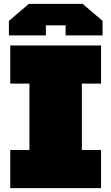

<svg xmlns="http://www.w3.org/2000/svg" viewBox="-20 -972 575 992"><path d="M26 -789V-864L129 -952H407L510 -864V-789H319V-841H217V-789ZM33 0V-197H132V-540H33V-737H502V-540H403V-197H502V0Z"/></svg>

Font: Tomorrow ExtraBold
Style: Regular
Weight: 800
Designer: Tony de Marco, Monica Rizzolli
Foundry: Just in Type
Version: Version 2.002